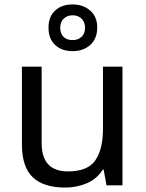

<svg xmlns="http://www.w3.org/2000/svg" viewBox="-20 -930 658 867"><path d="M533 -629V-93H461L448 -164H444Q418 -122 372 -102.5Q326 -83 274 -83Q177 -83 128 -129.5Q79 -176 79 -278V-629H168V-284Q168 -156 287 -156Q376 -156 410.5 -206Q445 -256 445 -350V-629ZM308 -699Q259 -699 229 -727Q199 -755 199 -805Q199 -855 229 -882.5Q259 -910 308 -910Q355 -910 387 -882.5Q419 -855 419 -806Q419 -755 387.5 -727Q356 -699 308 -699ZM308 -749Q333 -749 348.5 -764Q364 -779 364 -805Q364 -831 348 -846Q332 -861 308 -861Q284 -861 268 -846Q252 -831 252 -805Q252 -779 266.5 -764Q281 -749 308 -749Z"/></svg>

Font: Noto Sans Kannada UI
Style: Regular
Weight: 400
Designer: Jelle Bosma - Monotype Design Team
Foundry: Monotype Imaging Inc.
Version: Version 2.005; ttfautohint (v1.8.4.7-5d5b)